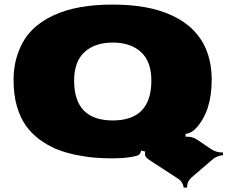

<svg xmlns="http://www.w3.org/2000/svg" viewBox="-20 -704 1032 856"><path d="M841.8 -569.8Q923.8 -486.8 923.8 -347.4Q923.8 -208 853.5 -131.8Q832.5 -109.4 806.6 -106.9L808.1 -94.2Q835.4 -97.2 859.4 -81.1L921.4 -39.1Q947.3 -22.5 973.6 -24.4L974.6 -12.2Q946.3 -10.3 924.8 9.3L835 86.4Q812.5 106.4 814.5 131.8L798.8 132.8Q796.4 106.9 772 91.3L647.9 10.7Q634.3 2 629.4 -6.3Q624.5 -14.6 627.4 -28.3L609.4 -32.7Q606.4 -19 598.4 -13.4Q590.3 -7.8 557.1 -2.9Q523.9 2 481 2Q438 2 398.4 -1.5Q358.9 -4.9 313.2 -14.6Q267.6 -24.4 229.7 -40Q191.9 -55.7 155.8 -82.5Q119.6 -109.4 95 -144.3Q70.3 -179.2 55.4 -230Q40.5 -280.8 40.5 -347.9Q40.5 -415 62.3 -472.9Q84 -530.8 122.6 -569.8Q161.1 -608.9 216.8 -634.8Q272.5 -660.6 338.1 -672.1Q403.8 -683.6 481.9 -683.6Q560.1 -683.6 625.7 -672.1Q691.4 -660.6 747.3 -634.8Q803.2 -608.9 841.8 -569.8ZM310.5 -344.7Q310.5 -167 482.7 -167Q654.8 -167 654.8 -344.7Q654.8 -429.7 608.6 -471.9Q562.5 -514.2 482.9 -514.2Q403.3 -514.2 356.9 -471.9Q310.5 -429.7 310.5 -344.7Z"/></svg>

Font: Nosifer
Style: Regular
Weight: 400
Version: Version 001.002